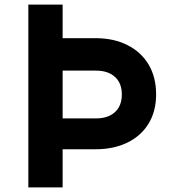

<svg xmlns="http://www.w3.org/2000/svg" viewBox="-20 -820 740 840"><path d="M104 0V-800H254V-653H398Q478 -653 538 -622.5Q598 -592 630.5 -537Q663 -482 663 -407Q663 -334 630.5 -280Q598 -226 538 -196.5Q478 -167 398 -167H254V0ZM254 -302H400Q453 -302 483 -329.5Q513 -357 513 -407Q513 -456 483 -483.5Q453 -511 400 -511H254Z"/></svg>

Font: Martian Mono SemiBold
Style: Regular
Weight: 600
Monospace: yes
Designer: Roman Shamin
Foundry: Evil Martians
Version: Version 1.000; ttfautohint (v1.8.4.7-5d5b)